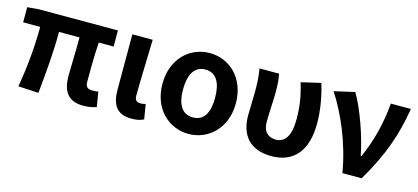

<svg xmlns="http://www.w3.org/2000/svg" viewBox="-52 -955 2935 1349"><g transform="rotate(15 1415.0 -280.0)"><path d="M580 14C621 14 654 6 675 -2L657 -110C648 -107 634 -106 615 -106C580 -106 564 -118 564 -157C564 -191 563 -336 571 -443H679V-560H104L21 -553V-443H145C145 -310 132 -153 105 0L253 8C268 -141 282 -302 282 -443H431C431 -342 426 -205 426 -164C426 -55 465 14 580 14Z M929 14C973 14 996 7 1019 -4L1001 -112C989 -108 978 -106 967 -106C936 -106 922 -117 922 -152C922 -256 929 -424 932 -560H784V-159C784 -55 818 14 929 14Z M1345 14C1486 14 1612 -95 1612 -279C1612 -466 1486 -574 1345 -574C1204 -574 1078 -466 1078 -279C1078 -95 1204 14 1345 14ZM1345 -106C1265 -106 1228 -171 1228 -279C1228 -387 1265 -454 1345 -454C1425 -454 1461 -387 1461 -279C1461 -171 1425 -106 1345 -106Z M1948 14C2109 14 2200 -91 2200 -290C2200 -386 2183 -481 2155 -574L2013 -541C2044 -440 2053 -359 2053 -283C2053 -159 2013 -106 1948 -106C1896 -106 1855 -137 1855 -209C1855 -282 1862 -373 1862 -423C1862 -475 1860 -521 1851 -560H1709C1720 -499 1721 -437 1721 -393C1721 -333 1717 -278 1717 -221C1717 -78 1791 14 1948 14Z M2462 0H2602C2722 -203 2778 -364 2810 -560H2664C2653 -423 2620 -283 2560 -150H2555C2531 -277 2466 -467 2402 -574L2253 -540C2343 -402 2427 -208 2462 0Z"/></g></svg>

Font: Spoqa Han Sans Neo Bold
Style: Bold
Weight: 700
Designer: [Spoqa Han Sans Neo] Dong-huui Kim  Younghwa Kang  Yujin Lee  [Noto Sans] Ryoko NISHIZUKA  (kana & ideographs); Paul D. 
Foundry: Spoqa (http://www.spoqa-han-sans.com)
Version: Version 1.100;hotconv 1.0.109;makeotfexe 2.5.65596